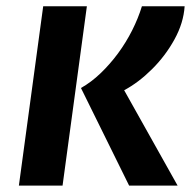

<svg xmlns="http://www.w3.org/2000/svg" viewBox="-20 -580 597 600"><path d="M383.5 0 233 -305Q265 -323 294.2 -351Q323.5 -379 348.8 -413.2Q374 -447.5 393 -485.2Q412 -523 423.5 -560.5H557Q553.5 -508 525.2 -456.8Q497 -405.5 455 -363.8Q413 -322 368 -298L535 0ZM39 0 115 -560.5H251.5L175.5 0Z"/></svg>

Font: Merriweather Sans SemiBold
Style: Italic
Weight: 600
Italic angle: -7.5°
Designer: Eben Sorkin
Foundry: Eben Sorkin
Version: Version 2.001